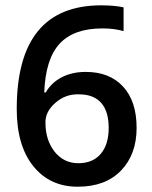

<svg xmlns="http://www.w3.org/2000/svg" viewBox="-20 -694 572 723"><path d="M277.6 -338.7Q227 -340.7 188.3 -306.6Q149.6 -272.5 151.2 -231Q151.2 -167.3 185.5 -122.9Q220.4 -79.4 275 -79.4Q329.6 -79.4 359.5 -114.8Q389.3 -150.2 389.3 -212.3Q389.3 -274.5 361 -306.6Q332.7 -338.7 277.6 -338.7ZM302.8 -423.2Q392.8 -423.2 443.6 -367.8Q494.4 -312.4 494.4 -212.6Q494.4 -112.7 435.8 -51.8Q377.1 9.1 272.5 9.1Q167.8 9.1 105.4 -68.3Q43 -145.6 43 -283.6Q43 -673.9 361 -673.9Q411.5 -673.9 445.4 -666.3V-576.8Q410.5 -587 365.5 -587Q257.3 -587 204.2 -529.1Q151.2 -471.2 146.6 -345.8H152.2Q173.4 -382.7 212.3 -402.9Q251.3 -423.2 302.8 -423.2Z"/></svg>

Font: Khula Semibold
Style: Regular
Weight: 600
Designer: Erin McLaughlin, Steve Matteson
Version: Version 1.000;PS 1.0;hotconv 1.0.72;makeotf.lib2.5.5900; ttf